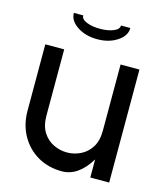

<svg xmlns="http://www.w3.org/2000/svg" viewBox="-106 -772 733 859"><g transform="rotate(15 260.5 -342.5)"><path d="M391.1 -523.4H478.5V0H391.1V-83.5Q335.9 6.3 260.7 6.3Q197.3 6.3 147.9 -22.5Q98.6 -51.3 70.6 -101.8Q42.5 -152.3 42.5 -216.8V-523.4H129.9V-216.8Q129.9 -169.9 148.9 -139.9Q168 -109.9 198 -95.5Q228 -81.1 260.7 -81.1Q293 -81.1 323 -95.5Q353 -109.9 372.1 -139.9Q391.1 -169.9 391.1 -216.8ZM260.3 -605.5Q206.1 -605.5 167.7 -630.9Q129.4 -656.2 129.4 -692.4H172.9Q172.9 -674.3 198.5 -664.1Q224.1 -653.8 260.3 -653.8Q296.4 -653.8 322 -664.1Q347.7 -674.3 347.7 -692.4H391.1Q391.1 -656.2 352.8 -630.9Q314.5 -605.5 260.3 -605.5Z"/></g></svg>

Font: Qaz
Style: Regular
Weight: 400
Designer: GGBotNet
Foundry: f0n7
Version: 0.70